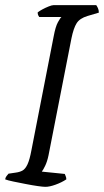

<svg xmlns="http://www.w3.org/2000/svg" viewBox="-27 -724 403 744"><path d="M149 0Q140 0 119 -3Q98 -6 72.5 -11Q47 -16 25 -20.5Q3 -25 -7 -29Q-6 -36 -1.5 -42Q3 -48 6 -51L33 -55Q49 -57 60 -63Q71 -69 79.5 -87Q88 -105 95 -143L181 -583Q188 -621 197.5 -638Q207 -655 211 -658H125Q123 -661 121 -665Q119 -669 119 -676Q125 -681 137 -687.5Q149 -694 161.5 -699Q174 -704 180 -704H346Q349 -700 352.5 -692.5Q356 -685 356 -675L312 -662Q282 -653 270 -634Q258 -615 250 -576L161 -122Q156 -98 148 -81.5Q140 -65 135 -59L224 -50Q225 -47 227.5 -41.5Q230 -36 230 -29Q212 -17 188.5 -8.5Q165 0 149 0Z"/></svg>

Font: Texturina 72pt 72pt Light
Style: Italic
Weight: 300
Italic angle: -11°
Designer: Guillermo Torres Carreño
Foundry: Omnibus-Type
Version: Version 1.002; ttfautohint (v1.8.3)